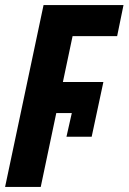

<svg xmlns="http://www.w3.org/2000/svg" viewBox="-24 -734 505 754"><path d="M136 0 197 -290H258L237 -197H336L382 -412H223L261 -592H436L461 -714H147L-4 0Z"/></svg>

Font: Noto Sans UI Condensed ExtraBold
Style: Italic
Weight: 800
Width: 3
Designer: Monotype Design Team
Foundry: Monotype Imaging Inc.
Version: 1.001